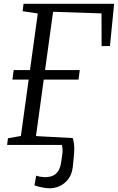

<svg xmlns="http://www.w3.org/2000/svg" viewBox="-20 -763 621 1011"><path d="M230.5 228Q213.5 226.5 193.8 222.2Q174 218 161.5 213L170.5 162Q180.5 165.5 194 167.8Q207.5 170 215 170Q240 170 258 162.2Q276 154.5 287.2 136.5Q298.5 118.5 302.5 88Q305 71.5 308.2 48.2Q311.5 25 306 0H58.5L157.5 -47L363 -36Q373.5 -4.5 370.5 37.8Q367.5 80 363 117.5Q358.5 155.5 338.8 181Q319 206.5 290.2 218.5Q261.5 230.5 230.5 228ZM45.5 -344 52 -394H400L393.5 -344ZM17.5 0 22 -35 90 -47 179 -692 99 -704 104 -743H581L559 -521L515 -520L514.5 -692.5L259.5 -701L169.5 -47L284.5 -35L281 0Z"/></svg>

Font: Merriweather 7pt Light
Style: Italic
Weight: 300
Italic angle: -7.8°
Designer: Eben Sorkin
Foundry: Eben Sorkin
Version: Version 2.200;gftools[0.9.31]